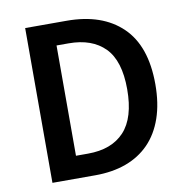

<svg xmlns="http://www.w3.org/2000/svg" viewBox="-75 -726 775 799"><g transform="rotate(-10 312.5 -327.0)"><path d="M83 0V-654H258Q408 -654 492 -573Q576 -492 576 -330Q576 -249 554.5 -187Q533 -125 492.5 -83.5Q452 -42 394.5 -21Q337 0 264 0ZM199 -94H250Q350 -94 403.5 -151.5Q457 -209 457 -330Q457 -450 403 -505Q349 -560 250 -560H199Z"/></g></svg>

Font: Processing Sans Pro Semibold
Style: Regular
Weight: 600
Designer: Paul D. Hunt
Foundry: Adobe Systems Incorporated
Version: Version 2.020;PS 2.000;hotconv 1.0.86;makeotf.lib2.5.63406